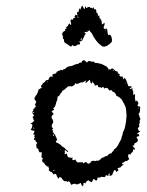

<svg xmlns="http://www.w3.org/2000/svg" viewBox="-20 -687 516 672"><path d="M93 -246V-251Q91 -253 90 -253L88 -254L86 -255Q92 -256 100 -264Q97 -266 97 -270L96 -273L94 -276Q96 -280 100 -284Q93 -287 94 -294Q93 -293 92 -293Q92 -294 93 -295Q94 -296 94 -297L96 -299Q98 -301 96 -306H100V-309L103 -311L105 -314Q107 -317 102 -319V-320Q103 -321 103.5 -322.5Q104 -324 105 -326.5Q106 -329 107 -331L101 -339Q100 -342 101 -345L103 -348Q104 -349 104 -351Q109 -354 114 -369V-373Q116 -374 120 -376.5Q124 -379 126 -380L123 -386L127 -390L129 -394Q134 -399 137 -400Q140 -408 149 -407L151 -412L154 -417Q158 -422 163 -417Q164 -418 164 -421L163 -425Q164 -426 167 -428L172 -429Q178 -430 178 -435L183 -438L187 -440H190L193 -443L196 -442L199 -441Q201 -441 202 -445H207Q216 -456 231 -456Q232 -456 242 -461Q252 -464 255 -464Q259 -470 265 -467Q265 -472 268 -473L270 -475L273 -477L279 -473L284 -468L287 -471L291 -474L295 -473L298 -472Q302 -470 307 -472Q313 -464 322 -467Q324 -465 326 -465L332 -464Q339 -462 341 -460Q346 -460 347 -456Q353 -458 354 -451Q356 -452 357.5 -450Q359 -448 359 -444Q367 -446 368 -443L370 -446L371 -448L373 -447H376Q378 -445 378 -444L381 -442L384 -439Q388 -437 391 -437Q392 -430 399 -427V-425L398 -423L400 -421L402 -419Q403 -418 408 -420L409 -418Q410 -417 410 -415Q411 -414 411 -410H413Q414 -411 414 -415Q416 -413 418 -412L420 -410Q424 -402 429 -386Q431 -386 433 -385H438Q445 -383 438 -380Q433 -378 435 -375L439 -377H444Q449 -377 441 -372L444 -371L446 -370Q446 -357 447 -353L448 -355Q450 -357 451 -358Q454 -354 452 -346Q452 -343 454 -333Q456 -332 457 -333L458 -335L459 -336Q459 -334 460 -333Q464 -332 464 -324L462 -320Q460 -318 462 -316L471 -313L470 -306V-299Q468 -289 464 -288Q469 -284 468 -277Q472 -274 471 -270L470 -267L468 -263Q472 -258 466 -252Q469 -249 467 -244L464 -240L462 -236L464 -233L465 -231Q466 -228 471 -228L468 -225L465 -223Q460 -220 459 -217Q461 -218 466 -218V-216L467 -214Q468 -212 466 -210Q462 -211 457 -206Q460 -205 461 -201L462 -198L463 -194L456 -187Q453 -188 451 -185L450 -181L449 -178Q445 -178 444 -177Q445 -176 447 -172L451 -169L452 -166V-164Q450 -162 449 -163Q448 -163 446 -165Q446 -156 443 -154L440 -152Q438 -150 437 -146Q430 -149 429 -145Q428 -144 429 -136L430 -135L431 -133Q433 -131 432 -130Q425 -122 418 -123L416 -121L413 -119Q410 -116 407 -117Q406 -112 413 -111L411 -109L408 -108Q404 -106 403 -102L391 -98Q398 -88 390 -88L389 -87V-86Q388 -84 387 -85Q386 -92 381 -92Q378 -89 377 -86L374 -78Q371 -71 364 -72Q362 -74 364 -81Q357 -77 360 -72Q358 -70 350 -75Q351 -69 345 -67L339 -68H333Q332 -64 321 -66Q323 -63 318 -55L315 -56H313Q309 -63 306 -59L304 -55L302 -50Q298 -48 290 -56Q281 -53 279 -45Q273 -49 272 -45V-41L271 -36Q270 -34 268 -36Q267 -37 267 -38Q263 -42 263 -47Q250 -40 246 -42L245 -43L242 -44Q237 -44 229 -40L227 -45L224 -50Q221 -55 216 -50Q214 -53 211 -53H204L202 -56L200 -58L197 -61V-63L196 -64Q189 -68 188 -68L187 -65L186 -63L185 -61Q183 -65 182 -66L180 -68L179 -71Q176 -83 166 -76Q164 -84 160 -85L155 -87Q150 -92 150 -92Q153 -96 152 -97L150 -99V-104H146Q144 -104 143 -107Q137 -109 134 -118Q130 -117 128 -123Q126 -129 131 -132Q124 -135 125 -142L126 -144V-148Q127 -150 125 -155Q118 -152 117 -156L115 -160L114 -166Q105 -169 108 -175Q104 -180 111 -187Q103 -191 104 -198Q98 -195 99 -199L100 -203L102 -206Q99 -208 100 -210L101 -213L102 -216Q98 -215 97 -216Q96 -217 97 -219L99 -223L101 -228L98 -230H94Q88 -232 87 -234Q90 -235 92 -241ZM161 -247Q160 -241 167 -238Q163 -237 163 -233Q163 -230 167 -229L166 -228L165 -227Q164 -226 165 -224Q171 -222 168 -218L171 -217L173 -216Q173 -211 177 -206Q180 -198 180 -196Q174 -194 176 -189Q189 -184 194 -178L198 -174L202 -172Q208 -169 209 -165L212 -163L215 -161Q217 -159 219 -155Q216 -154 213 -158Q211 -162 206 -160Q207 -158 207 -154V-151L206 -149Q206 -145 214 -150Q215 -142 217.5 -138.5Q220 -135 225 -136Q228 -133 234 -136Q232 -129 234.5 -127Q237 -125 244 -129Q248 -116 258 -119H263Q266 -118 268 -120L271 -117L273 -115L275 -117L278 -119Q280 -121 283 -119Q283 -118 285 -116L287 -115L288 -114Q296 -114 299 -122Q306 -126 313 -123L319 -125Q324 -123 330 -128L335 -133L340 -136Q346 -136 347 -140Q354 -139 360 -146Q361 -150 370 -150Q372 -154 372 -155L375 -157Q378 -158 378 -163Q390 -170 397 -187L401 -194L405 -202Q405 -208 409 -216Q409 -222 412 -228L415 -234L417 -240Q422 -260 422 -274Q424 -282 422 -294L421 -305L419 -314L413 -326L407 -337Q400 -347 387 -352Q385 -360 380 -364L375 -366Q371 -368 370 -372H368L366 -371Q364 -369 362 -371Q356 -384 344 -377L342 -383Q338 -382 334 -379Q332 -382 331 -382H329L327 -381Q325 -382 323 -384V-388Q322 -391 312 -387Q311 -393 308 -396L306 -397L304 -403Q303 -397 300 -394Q295 -399 296 -401V-403Q296 -404 294 -408L287 -402L280 -396Q278 -398 280 -401L281 -403L282 -406L279 -404L275 -402Q272 -400 268 -398Q265 -399 261 -398L255 -395Q247 -391 242 -397Q244 -391 239 -389L235 -386L230 -384Q227 -387 224 -384Q221 -388 213 -380L206 -374Q202 -370 199 -370L196 -364L192 -360Q187 -353 187 -350H182L181 -343L180 -335Q178 -334 177 -329L175 -321Q172 -311 166 -308Q170 -304 169 -302Q169 -300 166 -302L165 -300L163 -299Q161 -297 161 -295Q168 -292 167 -286Q161 -284 160 -276L162 -272L165 -267Q167 -261 166 -258Q161 -251 161 -247ZM200 -555V-562Q195 -566 199 -572Q203 -579 209 -579Q204 -586 215 -588L212 -589L210 -590Q219 -596 221 -604Q223 -603 225 -605Q225 -602 226 -601Q228 -599 229 -600V-604L228 -608Q226 -614 227 -616L229 -618L232 -620Q235 -616 236 -618V-625L237 -624L238 -622L240 -624Q248 -626 240 -627L244 -635H246L248 -634Q250 -632 252 -634Q250 -636 250 -638Q248 -641 250 -643Q250 -646 251 -646Q252 -646 254 -643Q254 -645 256 -651Q258 -657 258 -658L260 -656Q261 -653 262 -651Q261 -654 263 -659L265 -663L267 -667Q270 -666 271 -662Q272 -658 277 -655Q277 -663 279 -665L281 -663V-661Q281 -658 285 -659Q286 -663 289 -663L291 -662Q293 -662 294 -663Q296 -658 300 -660Q304 -654 306 -662Q309 -660 309 -656Q312 -656 312 -652L314 -656Q315 -655 317 -651V-646Q317 -644 318 -642.5Q319 -641 321 -642V-639Q321 -637 323 -637Q323 -632 322 -630Q326 -631 326 -634Q328 -632 328 -631V-627Q327 -623 332 -621Q334 -618 336 -612V-607L337 -602Q340 -602 342 -604L343 -606L344 -608Q348 -605 345 -598L343 -592Q342 -589 344 -587Q346 -585 349 -586L351 -587H353Q354 -586 356 -581V-576L357 -571Q358 -560 364 -566Q369 -563 371 -554L372 -547L371 -540Q361 -530 355 -527Q344 -521 336 -526Q314 -542 301 -571L299 -573L297 -575Q294 -577 295 -581Q294 -581 290 -579L286 -576Q282 -573 277 -576Q274 -570 281 -570Q278 -567 275 -561L273 -556L271 -552Q267 -540 256 -542Q261 -538 260 -534Q259 -528 252 -533Q253 -529 250 -529L247 -528L244 -525Q242 -528 239 -525L237 -527L236 -528Q234 -530 232 -528Q231 -522 224 -526L218 -531Q215 -532 213 -534Q202 -538 204 -549Q200 -550 200 -555ZM263 -553 264 -552Q266 -550 261 -548Q262 -547 264 -547L266 -549V-553L264 -555Q263 -554 263 -553ZM257 -625 254 -628Q253 -629 250 -629Q250 -626 257 -625ZM168 -216V-218L166 -215Q164 -213 166 -211Q169 -212 169 -214ZM169 -89Q170 -90 170 -90Q170 -92 171 -92Q168 -94 166 -89Q168 -88 169 -89ZM94 -293H95L97 -292Q98 -290 100 -292Q98 -294 98 -295ZM378 -441V-443L377 -442H376Q374 -440 375 -439Q376 -439 378 -441ZM98 -241 95 -238Q99 -238 101 -237L100 -238L99 -239ZM282 -581 284 -580 286 -578Q285 -582 282 -581ZM348 -580Q351 -580 351 -583Q348 -583 348 -580ZM331 -619 330 -617 329 -614Q331 -614 331 -619ZM420 -395 422 -397Q421 -398 420 -398Q418 -396 420 -395ZM466 -308Q468 -310 466 -311L464 -309Q464 -308 466 -308ZM147 -399V-402L146 -404Q145 -400 147 -399ZM408 -409Q409 -410 411 -410Q408 -410 408 -409ZM192 -165V-163L191 -161Q194 -163 192 -165ZM307 -648V-650Q306 -650 307 -647Q308 -647 307 -648ZM417 -408 419 -410ZM130 -381V-383Q129 -383 129 -382Q129 -381 130 -381ZM349 -383H348Q348 -382 350 -382ZM398 -420V-423L397 -422Q397 -421 398 -420ZM359 -143Q361 -145 360 -146Q360 -144 359 -143ZM341 -595V-596Q340 -596 340 -594Z"/></svg>

Font: Kom-post
Style: Regular
Weight: 400
Designer: @guaschetti
Foundry: guaschetti
Version: Version 1.00 December 6, 2021, initial release